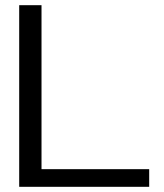

<svg xmlns="http://www.w3.org/2000/svg" viewBox="-20 -720 632 740"><path d="M54 0V-700H140V-68H555V0Z"/></svg>

Font: Panamera Medium
Style: Regular
Weight: 500
Designer: Bastien Sozeau
Foundry: NBR — Bastien Sozeau
Version: Version 3.002; ttfautohint (v1.8.4.7-5d5b);gftools[0.9.33]